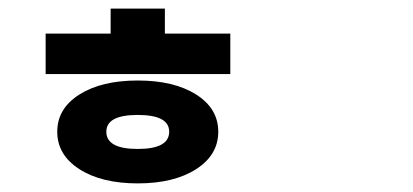

<svg xmlns="http://www.w3.org/2000/svg" viewBox="-20 -831 960 446"><path d="M373 -525Q373 -564 300 -564Q227 -564 227 -525Q227 -485 300 -485Q373 -485 373 -525ZM164.5 -611.5Q216 -644 300 -644Q384 -644 435.5 -611.5Q487 -579 487 -525Q487 -471 435.5 -438Q384 -405 300 -405Q216 -405 164.5 -438Q113 -471 113 -525Q113 -579 164.5 -611.5ZM363 -753H515V-659H86V-753H237V-811H363Z"/></svg>

Font: Noto Sans Korean Bold
Style: Bold
Weight: 700
Designer: Ryoko NISHIZUKA  (kana & ideographs); Paul D. Hunt (Latin, Greek & Cyrillic); Wenlong ZHANG  (bopomofo); Sandoll Communi
Foundry: Adobe Systems Incorporated
Version: Version 1.000;PS 1;hotconv 1.0.78;makeotf.lib2.5.61930